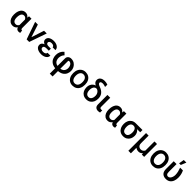

<svg xmlns="http://www.w3.org/2000/svg" viewBox="639 -3111 5689 5689"><g transform="rotate(45 3483.0 -266.5)"><path d="M56.1 -249.6V-259.6Q56.1 -342.7 79.7 -406.8Q103.3 -470.9 149.5 -507.1Q195.7 -543.3 262.8 -543.3Q309.3 -543.3 343.4 -523.8Q377.5 -504.3 401.3 -469.1L410.9 -534.4H512.8V-159.8Q512.8 -119 522.9 -105.1Q533 -91.3 548.7 -91.3Q556.8 -91.3 561.8 -93.4L573.5 -4.6Q557.5 5.3 542.8 7.6Q528.1 9.9 511.7 9.9Q473.4 9.9 446.6 -9.2Q419.7 -28.4 406.2 -70.3Q382.5 -32.3 346.9 -11.2Q311.4 9.9 262.1 9.9Q196 9.9 150 -23.4Q104 -56.8 80.1 -115.6Q56.1 -174.4 56.1 -249.6ZM174.7 -259.6V-249.6Q174.7 -204.2 186.3 -167.3Q197.8 -130.3 223.5 -108.5Q249.3 -86.6 291.9 -86.6Q329.5 -86.6 354 -104.4Q378.6 -122.2 393.8 -152V-378.9Q378.6 -410.2 354 -428.8Q329.5 -447.4 293.3 -447.4Q250.7 -447.4 224.6 -421.7Q198.5 -396 186.6 -353.2Q174.7 -310.4 174.7 -259.6Z M1141.3 -545.5 951.7 0H844.1L654.8 -545.5H767.8L895.2 -153.1H900.9L1028.1 -545.5Z M1448.9 -312.9H1545.5V-227.6H1448.9Q1397.4 -227.6 1368.8 -210.4Q1340.2 -193.2 1340.2 -154.5Q1340.2 -126.4 1369 -104.2Q1397.7 -82 1451 -82Q1503.9 -82 1533.7 -104.6Q1563.6 -127.1 1563.6 -157.3H1681.1Q1681.1 -99.4 1647.7 -62.3Q1614.3 -25.2 1562.5 -7.6Q1510.7 9.9 1454.9 9.9Q1388.1 9.9 1335.6 -9.1Q1283 -28.1 1252.5 -63.7Q1221.9 -99.4 1221.9 -149.1Q1221.9 -195 1248 -226Q1274.1 -257.1 1322.1 -272.4Q1279.8 -289.4 1255.7 -318.9Q1231.5 -348.4 1231.5 -383.5Q1231.5 -459.2 1293.3 -498.8Q1355.1 -538.4 1454.9 -538.4Q1514.6 -538.4 1564.1 -519Q1613.6 -499.6 1643.3 -463.8Q1672.9 -427.9 1672.9 -378.6H1555Q1555 -408.4 1525.2 -427.4Q1495.4 -446.4 1451.3 -446.4Q1398.8 -446.4 1374.5 -424.9Q1350.1 -403.4 1350.1 -378.6Q1350.1 -349.4 1373.8 -331.1Q1397.4 -312.9 1448.9 -312.9Z M2046.5 233V6.7Q1948.9 -4.3 1890.4 -46.7Q1832 -89.1 1806.1 -151.5Q1780.2 -213.8 1780.2 -284.1Q1780.2 -362.6 1811.3 -427Q1842.3 -491.5 1897.4 -532L1971.6 -460.2Q1933.9 -423.7 1917.3 -376.4Q1900.6 -329.2 1899.1 -284.1Q1899.1 -240.1 1913 -199.9Q1926.8 -159.8 1959.2 -130.7Q1991.5 -101.6 2046.5 -90.9V-404.8Q2046.5 -461.6 2085.4 -496.8Q2124.3 -532 2183.9 -532Q2261 -532 2317.8 -495.2Q2374.6 -458.5 2405.7 -398.6Q2436.8 -338.8 2436.8 -269.2Q2436.8 -202.8 2410.3 -143.3Q2383.9 -83.8 2324.2 -43.1Q2264.6 -2.5 2164.4 7.1V233ZM2164.4 -408V-89.8Q2221.9 -99.4 2255.7 -126.8Q2289.4 -154.1 2304 -191.6Q2318.5 -229 2318.5 -269.2Q2317.5 -313.9 2302.9 -352.1Q2288.4 -390.3 2260.7 -413.5Q2233 -436.8 2191.8 -436.8Q2175.8 -436.8 2170.1 -427.6Q2164.4 -418.3 2164.4 -408Z M2770.2 10.3Q2697.1 10.3 2641.9 -23.6Q2586.6 -57.5 2555.8 -121.1Q2524.9 -184.7 2524.9 -272.7Q2524.9 -357.6 2556.1 -420.5Q2587.4 -483.3 2642.6 -517.9Q2697.8 -552.6 2769.5 -552.6Q2842.3 -552.6 2898.4 -519.5Q2954.5 -486.5 2986.3 -424Q3018.1 -361.5 3018.1 -272.7Q3018.1 -182.2 2986.9 -119Q2955.6 -55.8 2899.9 -22.7Q2844.1 10.3 2770.2 10.3ZM2769.5 -83.8Q2834.2 -83.8 2872.2 -132.1Q2910.2 -180.4 2910.2 -272.7Q2910.2 -364 2872 -411.2Q2833.8 -458.5 2769.5 -458.5Q2707.7 -458.5 2670.8 -408.6Q2633.9 -358.7 2633.9 -272.7Q2633.9 -187.1 2669.2 -135.5Q2704.5 -83.8 2769.5 -83.8Z M3160.9 -614.3Q3160.9 -685.4 3212.2 -725.9Q3263.5 -766.3 3353.7 -766.3Q3392 -766.3 3421 -760.1Q3449.9 -753.9 3484 -742.2V-646.3Q3463.8 -653.8 3429.7 -663Q3395.6 -672.2 3359.4 -672.2Q3320.7 -672.2 3298.8 -657.5Q3277 -642.8 3277 -617.2Q3277 -600.9 3294.4 -580.3Q3311.8 -559.7 3370.7 -538.7Q3478.7 -500.7 3533.2 -432.5Q3587.7 -364.3 3587.7 -262.1V-252.1Q3587.7 -177.9 3558.8 -118.6Q3529.8 -59.3 3475.5 -24.7Q3421.2 9.9 3345.2 9.9Q3267.8 9.9 3213.2 -24.1Q3158.7 -58.2 3130 -116.8Q3101.2 -175.4 3101.2 -248.6V-258.5Q3101.2 -314.6 3122.5 -361.2Q3143.8 -407.7 3179.3 -438.9Q3214.8 -470.2 3257.1 -480.8L3256.7 -483.7Q3213.1 -503.6 3187 -536.6Q3160.9 -569.6 3160.9 -614.3ZM3219.5 -264.9V-255.7Q3219.5 -209.5 3232.8 -170.6Q3246.1 -131.7 3274 -108.5Q3301.8 -85.2 3345.2 -85.2Q3388.1 -85.2 3415.5 -108.5Q3442.8 -131.7 3456 -170.6Q3469.1 -209.5 3469.1 -255.7V-264.9Q3469.1 -301.8 3454 -337.9Q3438.9 -373.9 3411 -400.4Q3383.2 -426.8 3345.2 -434.7Q3301.8 -434.7 3274 -411Q3246.1 -387.4 3232.8 -348.9Q3219.5 -310.4 3219.5 -264.9Z M3700.6 -528.4H3818.5L3817.8 -149.9Q3817.8 -113.6 3833.5 -103Q3849.1 -92.3 3873.9 -92.3Q3885.7 -92.3 3897 -94.1Q3908.4 -95.9 3915.1 -97.7V-5.7Q3900.9 -1.4 3881.9 2.7Q3862.9 6.7 3837 6.7Q3778.1 6.7 3739.3 -27.2Q3700.6 -61.1 3700.6 -142.4Z M4032 -249.6V-259.6Q4032 -342.7 4055.6 -406.8Q4079.2 -470.9 4125.4 -507.1Q4171.5 -543.3 4238.6 -543.3Q4285.2 -543.3 4319.2 -523.8Q4353.3 -504.3 4377.1 -469.1L4386.7 -534.4H4488.6V-159.8Q4488.6 -119 4498.8 -105.1Q4508.9 -91.3 4524.5 -91.3Q4532.7 -91.3 4537.6 -93.4L4549.4 -4.6Q4533.4 5.3 4518.6 7.6Q4503.9 9.9 4487.6 9.9Q4449.2 9.9 4422.4 -9.2Q4395.6 -28.4 4382.1 -70.3Q4358.3 -32.3 4322.8 -11.2Q4287.3 9.9 4237.9 9.9Q4171.9 9.9 4125.9 -23.4Q4079.9 -56.8 4055.9 -115.6Q4032 -174.4 4032 -249.6ZM4150.6 -259.6V-249.6Q4150.6 -204.2 4162.1 -167.3Q4173.7 -130.3 4199.4 -108.5Q4225.1 -86.6 4267.8 -86.6Q4305.4 -86.6 4329.9 -104.4Q4354.4 -122.2 4369.7 -152V-378.9Q4354.4 -410.2 4329.9 -428.8Q4305.4 -447.4 4269.2 -447.4Q4226.6 -447.4 4200.5 -421.7Q4174.4 -396 4162.5 -353.2Q4150.6 -310.4 4150.6 -259.6Z M4648.8 -258.5V-269.9Q4648.8 -343 4677.2 -401.6Q4705.6 -460.2 4759.8 -494.3Q4813.9 -528.4 4890.6 -528.4H5169.7V-433.2H5039.8Q5081 -400.9 5105.6 -353.5Q5130.3 -306.1 5130.3 -248.6V-238.6Q5130.3 -172.2 5102.3 -115.6Q5074.2 -58.9 5021 -24.5Q4967.7 9.9 4892 9.9Q4814.6 9.9 4760.3 -25.4Q4706 -60.7 4677.4 -121.6Q4648.8 -182.5 4648.8 -258.5ZM4767.8 -269.9V-258.5Q4767.8 -211.3 4780.2 -171.9Q4792.6 -132.5 4819.8 -108.8Q4846.9 -85.2 4892 -85.2Q4935 -85.2 4961.1 -108.8Q4987.2 -132.5 4999.3 -171.9Q5011.4 -211.3 5011.4 -258.5V-269.9Q5011.4 -313.9 4999.3 -351Q4987.2 -388.1 4960.8 -410.7Q4934.3 -433.2 4890.6 -433.2Q4846.9 -433.2 4819.8 -410.7Q4792.6 -388.1 4780.2 -351Q4767.8 -313.9 4767.8 -269.9Z M5308.6 -539.4H5415.5V-225.9Q5415.5 -167.6 5435.7 -136.7Q5456 -105.8 5484.6 -94.6Q5513.1 -83.5 5537.6 -83.5Q5580.3 -83.5 5611.9 -104.4Q5643.5 -125.4 5660.9 -160.9V-539.4H5767.8V0H5670.8L5666.5 -54.3Q5642 -24.1 5609.4 -7.1Q5576.7 9.9 5537.6 9.9Q5503.9 9.9 5471.9 0Q5440 -9.9 5415.5 -30.9V203.1H5308.6Z M6138.8 10.3Q6065.7 10.3 6010.5 -23.6Q5955.3 -57.5 5924.4 -121.1Q5893.5 -184.7 5893.5 -272.7Q5893.5 -357.6 5924.7 -420.5Q5956 -483.3 6011.2 -517.9Q6066.4 -552.6 6138.1 -552.6Q6210.9 -552.6 6267 -519.5Q6323.2 -486.5 6354.9 -424Q6386.7 -361.5 6386.7 -272.7Q6386.7 -182.2 6355.5 -119Q6324.2 -55.8 6268.5 -22.7Q6212.7 10.3 6138.8 10.3ZM6138.1 -83.8Q6202.8 -83.8 6240.8 -132.1Q6278.8 -180.4 6278.8 -272.7Q6278.8 -364 6240.6 -411.2Q6202.4 -458.5 6138.1 -458.5Q6076.3 -458.5 6039.4 -408.6Q6002.5 -358.7 6002.5 -272.7Q6002.5 -187.1 6037.8 -135.5Q6073.2 -83.8 6138.1 -83.8Z M6478.7 -528.4H6597.3V-206.7Q6597.3 -139.2 6619.7 -112.2Q6642 -85.2 6675.8 -85.2Q6716.6 -85.2 6744.7 -114Q6772.7 -142.8 6787.3 -186.8Q6801.8 -230.8 6801.8 -276.6Q6800.8 -341.6 6785.3 -404.7Q6769.9 -467.7 6747.2 -528.4H6864Q6886.4 -483.7 6903.4 -420.3Q6920.5 -356.9 6920.5 -276.6Q6920.5 -199.2 6895.2 -134.1Q6870 -68.9 6817.1 -29.5Q6764.2 9.9 6681.1 9.9Q6588.1 9.9 6533.4 -42.4Q6478.7 -94.8 6478.7 -208.1ZM6634.2 -598 6663.7 -765.3H6772.4L6704.9 -598Z"/></g></svg>

Font: Interface Medium
Style: Regular
Weight: 500
Designer: Rasmus Andersson
Foundry: rsms
Version: Version 1.8